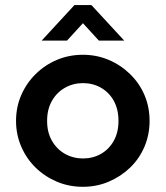

<svg xmlns="http://www.w3.org/2000/svg" viewBox="-20 -719 650 754"><path d="M305.7 14.6Q251 14.6 203.6 -5.4Q156.2 -25.4 120.1 -60.5Q84 -95.7 63.5 -143.1Q43 -190.4 43 -244.1Q43 -298.8 63.5 -345.7Q84 -392.6 120.1 -428.2Q156.2 -463.9 203.6 -483.9Q251 -503.9 305.7 -503.9Q359.4 -503.9 406.7 -483.9Q454.1 -463.9 490.7 -428.2Q527.3 -392.6 547.4 -345.7Q567.4 -298.8 567.4 -244.1Q567.4 -190.4 547.4 -143.1Q527.3 -95.7 490.7 -60.5Q454.1 -25.4 406.7 -5.4Q359.4 14.6 305.7 14.6ZM305.7 -96.7Q344.7 -96.7 376.5 -114.7Q408.2 -132.8 426.8 -166Q445.3 -199.2 445.3 -244.1Q445.3 -290 426.8 -323.2Q408.2 -356.4 376.5 -374.5Q344.7 -392.6 305.7 -392.6Q267.6 -392.6 235.4 -374.5Q203.1 -356.4 184.1 -323.2Q165 -290 165 -244.1Q165 -199.2 184.1 -166Q203.1 -132.8 235.4 -114.7Q267.6 -96.7 305.7 -96.7ZM143.6 -559.6 272.5 -699.2H338.9L467.8 -559.6H368.2L305.7 -627.9L243.2 -559.6Z"/></svg>

Font: Sen SemiBold
Style: Regular
Weight: 600
Designer: Kosal Sen, Philatype
Foundry: Philatype
Version: Version 2.000;gftools[0.9.31]